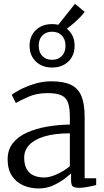

<svg xmlns="http://www.w3.org/2000/svg" viewBox="-20 -1002 560 1032"><path d="M187.5 11Q143 11 105.2 -5.5Q67.5 -22 44.2 -56.8Q21 -91.5 21 -145.5Q21 -198 49.8 -233.5Q78.5 -269 126.8 -290.2Q175 -311.5 234.2 -321.5Q293.5 -331.5 355.5 -332.5V-374.5Q355.5 -424 345 -451.5Q334.5 -479 308.5 -490.2Q282.5 -501.5 236 -501.5Q177.5 -501.5 133.2 -482Q89 -462.5 65 -448.5L43 -492.5Q52.5 -501 84.8 -518.5Q117 -536 162.5 -550.5Q208 -565 255.5 -565Q322 -565 361.5 -546Q401 -527 418 -484.8Q435 -442.5 435 -372.5V-44H497V-7.5Q486 -4.5 470 -1Q454 2.5 436.8 5Q419.5 7.5 404.5 7.5Q383 7.5 372.5 1Q362 -5.5 362 -34.5V-70Q350 -59 324.8 -39.8Q299.5 -20.5 264.5 -4.8Q229.5 11 187.5 11ZM217.5 -48Q247.5 -48 286.5 -65.8Q325.5 -83.5 355.5 -109V-285.5Q272.5 -285 218.2 -268.5Q164 -252 137 -222.8Q110 -193.5 110 -155.5Q110 -116 124 -92.2Q138 -68.5 162.5 -58.2Q187 -48 217.5 -48ZM260 -639Q206 -639 172.5 -671.5Q139 -704 139 -756Q139 -807.5 172.5 -840Q206 -872.5 260 -872.5Q278.5 -872.5 293.5 -869L383 -981.5L435 -938.5Q428.5 -928 412.8 -911.8Q397 -895.5 377.2 -878.2Q357.5 -861 339.5 -847.5Q381 -814 381 -756Q381 -704 347.5 -671.5Q314 -639 260 -639ZM260 -680.5Q292.5 -680.5 312.2 -700.8Q332 -721 332 -756Q332 -791 312.2 -811.2Q292.5 -831.5 260 -831.5Q227.5 -831.5 207.8 -811.2Q188 -791 188 -756Q188 -721 207.8 -700.8Q227.5 -680.5 260 -680.5Z"/></svg>

Font: Merriweather 20pt Light
Style: Regular
Weight: 300
Version: Version 2.100